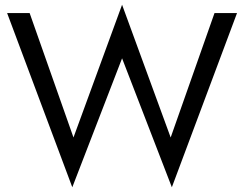

<svg xmlns="http://www.w3.org/2000/svg" viewBox="-20 -755 1030 810"><path d="M700 -175 495 -735 290 -175 105 -700H10L285 35L495 -509L705 35L980 -700H885Z"/></svg>

Font: Jost-400-Book
Style: Regular
Weight: 400
Version: Version 3.200; ttfautohint (v0.97) -l 8 -r 50 -G 200 -x 14 -